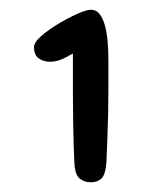

<svg xmlns="http://www.w3.org/2000/svg" viewBox="-20 -795 293 395"><path d="M133 -461Q132 -479 131.5 -498Q131 -517 130.5 -543Q130 -569 130 -603Q130 -637 130 -685Q113 -675 103 -671.5Q93 -668 83 -668Q69 -668 59.5 -675Q50 -682 50 -698Q50 -708 65 -721Q80 -734 100 -746Q120 -758 139 -766.5Q158 -775 167 -775Q178 -775 185 -766Q192 -757 196 -742Q200 -727 201.5 -708.5Q203 -690 203 -671Q203 -640 203 -613.5Q203 -587 202.5 -562.5Q202 -538 201 -513.5Q200 -489 199 -462Q197 -435 188.5 -427.5Q180 -420 167 -420Q153 -420 143.5 -428Q134 -436 133 -461Z"/></svg>

Font: Sniglet
Style: Regular
Weight: 400
Designer: Haley Fiege
Foundry: Haley Fiege, Pablo Impallari, Brenda Gallo
Version: Version 2.000; ttfautohint (v0.95) -l 8 -r 50 -G 200 -x 14 -